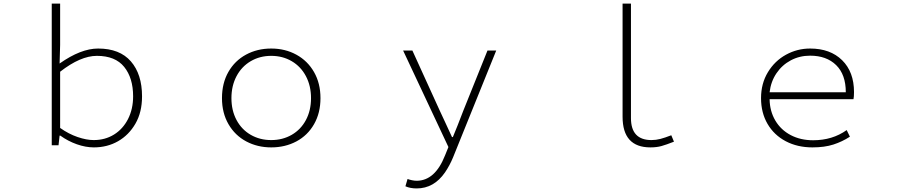

<svg xmlns="http://www.w3.org/2000/svg" viewBox="-20 -814 5040 1076"><path d="M318 -54H314L308 0H270V-794H317V-562L314 -458Q433 -542 530 -542Q651 -542 713.5 -470Q776 -398 776 -274Q776 -185 739 -121Q702 -57 641.5 -22.5Q581 12 506 12Q460 12 410.5 -5.5Q361 -23 318 -54ZM726 -274Q726 -377 676 -439Q626 -501 523 -501Q431 -501 317 -412V-97Q365 -63 415 -46Q465 -29 505 -29Q569 -29 619 -60Q669 -91 697.5 -147Q726 -203 726 -274Z M1224 -264Q1224 -348 1260 -411Q1296 -474 1359 -508Q1422 -542 1500 -542Q1578 -542 1641 -507.5Q1704 -473 1740 -410Q1776 -347 1776 -264Q1776 -181 1740 -118Q1704 -55 1641 -21.5Q1578 12 1500 12Q1423 12 1360 -21.5Q1297 -55 1260.5 -118Q1224 -181 1224 -264ZM1723 -264Q1723 -333 1694.5 -387Q1666 -441 1615 -471Q1564 -501 1500 -501Q1436 -501 1385 -471Q1334 -441 1305.5 -387Q1277 -333 1277 -264Q1277 -195 1305.5 -141.5Q1334 -88 1385 -58.5Q1436 -29 1500 -29Q1564 -29 1615 -58.5Q1666 -88 1694.5 -141.5Q1723 -195 1723 -264Z M2252 230 2264 189Q2274 193 2288.5 196Q2303 199 2315 199Q2418 199 2474 57L2493 10L2239 -531H2291L2444 -195L2478 -122L2513 -46H2518Q2542 -103 2577 -195L2712 -531H2761L2519 68Q2501 112 2474 152Q2412 242 2315 242Q2279 242 2252 230Z M3469 -160V-794H3516V-152Q3516 -29 3631 -29Q3656 -29 3681 -35.5Q3706 -42 3742 -56L3757 -20Q3714 -3 3687 4.5Q3660 12 3625 12Q3469 12 3469 -160Z M4245 -264Q4245 -346 4283.5 -409.5Q4322 -473 4385 -507.5Q4448 -542 4520 -542Q4633 -542 4699.5 -476.5Q4766 -411 4766 -298Q4766 -271 4763 -258H4293Q4294 -191 4325 -138.5Q4356 -86 4411 -57Q4466 -28 4537 -28Q4645 -28 4725 -85L4743 -48Q4700 -20 4650.5 -4Q4601 12 4533 12Q4449 12 4383.5 -22.5Q4318 -57 4281.5 -119.5Q4245 -182 4245 -264ZM4520 -502Q4461 -502 4412 -476Q4363 -450 4331.5 -403.5Q4300 -357 4293 -297H4720Q4720 -396 4666 -449Q4612 -502 4520 -502Z"/></svg>

Font: Merged Yaku Han JP ExtraLight
Style: Regular
Weight: 250
Designer: Ryoko NISHIZUKA 西塚涼子 (kana, bopomofo & ideographs); Paul D. Hunt (Latin, Greek & Cyrillic); Sandoll Communications 산돌커뮤니
Foundry: Adobe
Version: Version 2.004